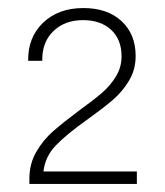

<svg xmlns="http://www.w3.org/2000/svg" viewBox="-20 -793 410 477"><path d="M176 -518Q212 -544 233 -562Q254 -580 268 -603Q282 -626 282 -653Q282 -695 256 -719Q230 -743 186 -743Q141 -743 112.5 -715.5Q84 -688 85 -642H50Q49 -700 87 -736.5Q125 -773 187 -773Q247 -773 282 -740.5Q317 -708 317 -654Q317 -620 300.5 -592.5Q284 -565 260 -544.5Q236 -524 197 -496Q146 -460 119 -432Q92 -404 88 -367H320V-336H53V-349Q53 -386 70 -415.5Q87 -445 111.5 -466.5Q136 -488 176 -518Z"/></svg>

Font: Mona Sans VF XLt
Style: Regular
Weight: 200
Designer: Deni Anggara
Foundry: GitHub
Version: Version 2.000;Glyphs 3.2.3 (3260)